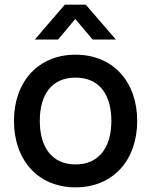

<svg xmlns="http://www.w3.org/2000/svg" viewBox="-20 -790 650 825"><path d="M129.5 -620H229.5L303.5 -708.5L378 -620H478L348.5 -770H258.5ZM304.5 15C465.5 15 569.5 -101 569.5 -270.5C569.5 -438.5 466 -555 304.5 -555C144.5 -555 40 -439 40 -270.5C40 -102 143.5 15 304.5 15ZM304.5 -83.5C205.5 -83.5 151 -154.5 151 -270.5C151 -385.5 203.5 -456.5 304.5 -456.5C404.5 -456.5 458.5 -386.5 458.5 -270.5C458.5 -155.5 404.5 -83.5 304.5 -83.5Z"/></svg>

Font: Vela Sans SemBd
Style: Regular
Weight: 600
Designer: Principal design: Mikhail Sharanda - project Manrope.
Design modification: Ravid Balaliev
Foundry: Mikhail Sharanda
Version: Version 1.001